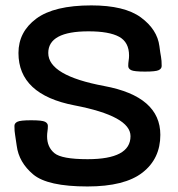

<svg xmlns="http://www.w3.org/2000/svg" viewBox="-20 -674 649 701"><path d="M565.4 -181.6Q565.4 -94.7 500.2 -43.9Q435.1 6.8 299.3 6.8Q153.8 6.8 101.3 -37.1Q48.8 -81.1 41 -142.1Q37.6 -168.5 35.2 -181.2Q32.7 -193.8 32.7 -214.4Q32.7 -224.1 43.5 -229.5Q54.2 -234.9 93.8 -234.9Q133.8 -234.9 144.3 -229.5Q154.8 -224.1 154.8 -214.4Q154.8 -203.6 153.3 -194.6Q151.9 -185.5 151.9 -176.3Q151.9 -137.2 178.5 -115Q205.1 -92.8 299.8 -92.8Q456.5 -92.8 456.5 -176.8Q456.5 -250 252 -289.3Q47.4 -328.6 47.4 -480.5Q47.4 -557.6 112.5 -606Q177.7 -654.3 313.5 -654.3Q434.6 -654.3 494.4 -610.4Q554.2 -566.4 562 -505.4Q565.4 -479 567.9 -466.3Q570.3 -453.6 570.3 -433.1Q570.3 -423.3 559.6 -418Q548.8 -412.6 509.3 -412.6Q469.2 -412.6 458.7 -418Q448.2 -423.3 448.2 -433.1Q448.2 -443.8 449.7 -452.9Q451.2 -461.9 451.2 -471.2Q451.2 -520 414.8 -539.8Q378.4 -559.6 303.2 -559.6Q156.2 -559.6 156.2 -480.5Q156.2 -397.9 360.8 -359.9Q565.4 -321.8 565.4 -181.6Z"/></svg>

Font: ALMAS
Style: Bold
Weight: 700
Designer: ALMAS Font/ by Husham Jawad Kadhim, derived from the Bainsely font by/ Paul James MIller
Foundry: High-Logic / Made with FontCreator
Version: Version 1.411;September 19, 2021;FontCreator 14.0.0.2814 32-